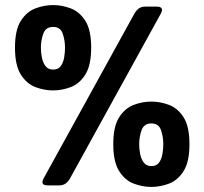

<svg xmlns="http://www.w3.org/2000/svg" viewBox="-20 -728 805 756"><path d="M189 -372Q154 -372 119.5 -385Q85 -398 62 -434.5Q39 -471 39 -540Q39 -610 62 -646Q85 -682 119.5 -695Q154 -708 189 -708Q224 -708 258.5 -695Q293 -682 316 -646Q339 -610 339 -540Q339 -471 316 -434.5Q293 -398 258.5 -385Q224 -372 189 -372ZM168 2Q147 2 147 -11Q147 -16 152 -26L509 -674Q517 -688 527 -695Q537 -702 553 -702H597Q618 -702 618 -688Q618 -684 613 -674L256 -26Q249 -13 238.5 -5.5Q228 2 212 2ZM189 -454Q209 -454 219 -467.5Q229 -481 232.5 -501Q236 -521 236 -540Q236 -569 227 -595.5Q218 -622 189 -622Q160 -622 150.5 -595.5Q141 -569 141 -540Q141 -521 145 -501Q149 -481 159.5 -467.5Q170 -454 189 -454ZM576 8Q541 8 506.5 -5Q472 -18 449 -54.5Q426 -91 426 -160Q426 -230 449 -266Q472 -302 506.5 -315Q541 -328 576 -328Q611 -328 645.5 -315Q680 -302 703 -266Q726 -230 726 -160Q726 -91 703 -54.5Q680 -18 645.5 -5Q611 8 576 8ZM576 -74Q596 -74 606 -87.5Q616 -101 619.5 -121Q623 -141 623 -160Q623 -189 614 -215.5Q605 -242 576 -242Q547 -242 537.5 -215.5Q528 -189 528 -160Q528 -141 532 -121Q536 -101 546.5 -87.5Q557 -74 576 -74Z"/></svg>

Font: Asap
Style: Bold
Weight: 700
Designer: Pablo Cosgaya
Foundry: Omnibus-Type
Version: Version 3.001; ttfautohint (v1.8.3)